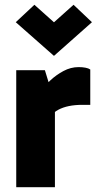

<svg xmlns="http://www.w3.org/2000/svg" viewBox="-20 -784 415 804"><path d="M168 -490 210 -353V0H48V-490ZM172 -258 146 -269V-397L156 -408Q168 -426 191.5 -448Q215 -470 245.5 -486.5Q276 -503 309 -503Q325 -503 338 -500.5Q351 -498 358 -493V-345H325Q263 -345 224.5 -324.5Q186 -304 172 -258ZM206 -550 46 -691 124 -764 238 -662H174L288 -764L365 -691Z"/></svg>

Font: Gabarito ExtraBold
Style: Regular
Weight: 800
Designer: Leandro Assis / Alvaro Franca / Felipe Casaprima
Foundry: Naipe Foundry
Version: Version 1.000